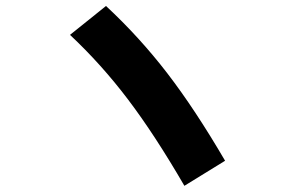

<svg xmlns="http://www.w3.org/2000/svg" viewBox="-20 -677 978 636"><path d="M211.9 -561.5 331.1 -657.2Q442.4 -553.7 534.2 -434.3Q626 -314.9 725.6 -144.5L590.8 -61.5Q492.7 -230.5 404.5 -346.9Q316.4 -463.4 211.9 -561.5Z"/></svg>

Font: Pretendard JP ExtraBold
Style: Regular
Weight: 800
Designer: Base glyphs from Inter by Rasmus Andersson; Hangeul glyphs from Noto Sans CJK(Source Han Sans) by Jang Soo-young and Kan
Foundry: Kil Hyung-jin
Version: Version 1.309